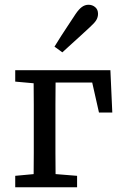

<svg xmlns="http://www.w3.org/2000/svg" viewBox="-20 -787 518 807"><path d="M121 0Q121 -31 121.5 -68Q122 -105 122 -144.5Q122 -184 122 -218V-274Q122 -309 122 -348Q122 -387 121.5 -424.5Q121 -462 121 -492H214Q214 -462 213.5 -424.5Q213 -387 213 -348Q213 -309 213 -274V-218Q213 -184 213 -144.5Q213 -105 213.5 -68Q214 -31 214 0ZM183 -440V-492H444L452 -314H396L359 -478L407 -440ZM44 0V-48L152 -58H180L304 -48V0ZM44 -444V-492H167V-434H155ZM209 -591Q223 -614 237.5 -636.5Q252 -659 267 -681.5Q282 -704 297 -727Q311 -748 324 -757.5Q337 -767 352 -767Q368 -767 380 -757Q392 -747 392 -729Q392 -715 385 -703Q378 -691 358 -673Q339 -655 319.5 -637.5Q300 -620 281 -602.5Q262 -585 242 -567Z"/></svg>

Font: Source Serif 4
Style: Regular
Weight: 400
Designer: Frank Grießhammer
Foundry: Adobe Systems Incorporated
Version: Version 4.004;hotconv 1.0.116;makeotfexe 2.5.65601